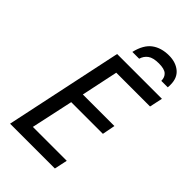

<svg xmlns="http://www.w3.org/2000/svg" viewBox="-272 -1008 1097 1097"><g transform="rotate(45 277.0 -459.0)"><path d="M41 0 192 -714H554L537 -635H264L217 -412H472L457 -334H201L146 -79H420L403 0ZM245 -784Q262 -856 303.5 -887Q345 -918 408 -918Q462 -918 497 -889.5Q532 -861 532 -806Q532 -801 532 -795.5Q532 -790 531 -784H479Q479 -813 461 -829Q443 -845 399 -845Q353 -845 330.5 -828.5Q308 -812 300 -784Z"/></g></svg>

Font: Manna Sans
Style: Italic
Weight: 400
Italic angle: -12°
Designer: Monotype Design Team
Foundry: Monotype Imaging Inc.
Version: Version 2.001.1; ttfautohint (v1.8.2)